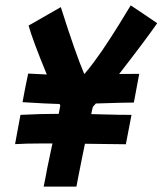

<svg xmlns="http://www.w3.org/2000/svg" viewBox="-20 -692 605 715"><path d="M142.6 2.9Q145 -8.8 149.7 -32.2Q154.3 -55.7 156.2 -67.4Q158.2 -75.7 160.9 -89.4Q163.6 -103 168 -123.5Q172.4 -144 175.3 -157.7H130.4Q79.1 -157.7 36.1 -155.3Q39.6 -173.3 46.1 -209.7Q52.7 -246.1 56.2 -264.2Q127.9 -268.1 198.7 -268.1Q202.1 -283.7 204.6 -299.3Q204.6 -299.8 203.9 -300.8Q203.1 -301.8 202.6 -302.7Q202.1 -303.7 201.7 -304.7Q155.8 -305.7 64 -311.5Q65.4 -319.8 69.6 -342Q73.7 -364.3 75.7 -373.5Q81.5 -403.8 85 -418Q105 -417 154.3 -414.6Q102.5 -540 86.4 -596.7L206.5 -665.5Q261.7 -491.2 293.9 -416Q308.6 -432.6 326.7 -456.8Q344.7 -481 359.9 -502.9Q375 -524.9 393.8 -554.2Q412.6 -583.5 423.3 -600.8Q434.1 -618.2 449.2 -643.3Q464.4 -668.5 466.8 -671.9Q483.4 -661.1 516.4 -638.9Q549.3 -616.7 565.4 -605.5Q523.4 -544.9 423.8 -416.5Q446.3 -417 498.5 -417Q495.1 -399.4 488.5 -363.8Q481.9 -328.1 478.5 -310.1Q441.9 -310.1 336.9 -306.6Q329.6 -298.3 325.7 -293.9Q324.7 -289.6 322.5 -280.5Q320.3 -271.5 319.8 -267.1Q336.9 -266.6 366.5 -265.9Q396 -265.1 420.9 -264.6Q445.8 -264.2 469.7 -264.2Q466.3 -245.6 459.2 -209.5Q452.1 -173.3 448.7 -154.8Q418 -154.8 365 -155.8Q312 -156.7 296.4 -156.7Q292.5 -137.7 288.3 -117.7Q284.2 -97.7 281.2 -82.3Q278.3 -66.9 277.3 -62.5Q274.9 -51.8 270.8 -29.8Q266.6 -7.8 264.6 2.9Z"/></svg>

Font: Fantasque Sans Mono
Style: Bold Italic
Weight: 700
Italic angle: -11°
Monospace: yes
Designer: Jany Belluz
Version: Version 1.7.1